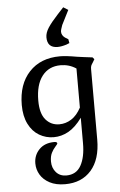

<svg xmlns="http://www.w3.org/2000/svg" viewBox="-64 -776 672 1072"><g transform="rotate(-5 272.5 -239.5)"><path d="M224 -573Q224 -598 242 -626Q260 -654 297 -694L332 -732L359 -715L318 -634Q308 -607 308 -597Q308 -577 327 -563L345 -552L349 -530L332 -523Q303 -514 282 -514Q224 -514 224 -573ZM101 123Q101 77 132 45Q163 13 217 13Q225 13 229 15.5Q233 18 233 22Q233 26 220.5 39.5Q208 53 198.5 72Q189 91 189 120Q189 156 210.5 180.5Q232 205 268 205Q324 205 350 158.5Q376 112 376 34V-109Q339 -58 299.5 -36Q260 -14 217 -14Q173 -14 135.5 -36Q98 -58 76 -102Q54 -146 54 -208Q54 -325 117.5 -393Q181 -461 290 -461Q324 -461 386 -450Q396 -449 422.5 -445Q449 -441 471 -439L480 -428L470 -411Q463 -401 460 -394Q457 -387 457 -375V20Q457 131 403.5 192Q350 253 257 253Q206 253 171 234.5Q136 216 118.5 186.5Q101 157 101 123ZM376 -166V-385Q337 -411 289 -411Q223 -411 185.5 -362.5Q148 -314 148 -225Q148 -152 178 -117.5Q208 -83 254 -83Q290 -83 321.5 -103Q353 -123 376 -166Z"/></g></svg>

Font: Kurale
Style: Regular
Weight: 400
Designer: Eduardo Rodriguez Tunni
Foundry: Eduardo Rodriguez Tunni
Version: Version 2.000